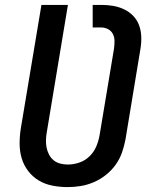

<svg xmlns="http://www.w3.org/2000/svg" viewBox="-20 -755 640 783"><path d="M256 8Q224 8 193.5 2Q163 -4 138 -19Q113 -34 95 -57.5Q77 -81 68.5 -109.5Q60 -138 60 -169.5Q60 -201 65 -232L149 -735H257L171 -217Q168 -201 167.5 -184.5Q167 -168 170 -153Q173 -138 180 -124.5Q187 -111 198.5 -101.5Q210 -92 225.5 -88Q241 -84 257 -84Q280 -84 303.5 -92Q327 -100 345 -117.5Q363 -135 372.5 -157.5Q382 -180 386 -203L445 -557Q447 -573 447 -588Q447 -603 440.5 -616Q434 -629 421 -636Q408 -643 393 -643H358V-735H393Q418 -735 441.5 -731Q465 -727 486 -717Q507 -707 523 -690.5Q539 -674 547 -652.5Q555 -631 556 -606.5Q557 -582 553 -557L492 -188Q487 -161 478 -134.5Q469 -108 452.5 -84.5Q436 -61 413 -42.5Q390 -24 363.5 -12.5Q337 -1 310 3.5Q283 8 256 8Z"/></svg>

Font: Iosevka SS04 SmBd Ex Obl
Style: Regular
Weight: 600
Width: 7
Italic angle: -9°
Monospace: yes
Designer: Belleve Invis
Foundry: Belleve Invis
Version: Version 19.0.0; ttfautohint (v1.8.4)